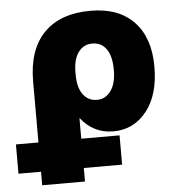

<svg xmlns="http://www.w3.org/2000/svg" viewBox="-100 -580 779 849"><g transform="rotate(-5 289.5 -155.0)"><path d="M-47 160V30H53V-240Q53 -381 125.5 -455.5Q198 -530 333 -530Q457 -530 525 -459Q593 -388 593 -260Q593 -134 535.5 -62Q478 10 388 10Q300 10 245 -60H243V30H413V160H243V220H53V160ZM413 -260Q413 -322 390.5 -353.5Q368 -385 328 -385Q289 -385 266 -353.5Q243 -322 243 -265V-255Q243 -197 266 -166Q289 -135 328 -135Q365 -135 389 -167.5Q413 -200 413 -260Z"/></g></svg>

Font: Mplus 1p Black
Style: Regular
Weight: 900
Version: Version 1.061